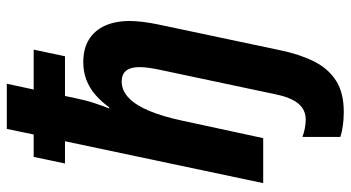

<svg xmlns="http://www.w3.org/2000/svg" viewBox="-255 -545 1039 569"><g transform="rotate(-90 264.5 -260.5)"><path d="M217.3 238.8Q197.3 238.8 178.2 236.3Q159.2 233.9 143.1 228.5V116.2Q155.8 121.1 169.2 123.5Q182.6 126 194.3 126Q214.8 126 229.5 115.7Q244.1 105.5 253.9 85.4Q263.7 65.4 269.5 36.6L341.3 -302.2Q345.2 -320.3 347.7 -336.7Q350.1 -353 350.1 -367.7Q350.1 -392.6 339.6 -406Q329.1 -419.4 307.6 -419.4Q280.3 -419.4 258.3 -397.9Q236.3 -376.5 220 -336.7Q203.6 -296.9 191.9 -242.2L139.6 0H6.3L130.4 -587.4H64.5L84 -680.2H150.4L167 -759.8H300.8L283.7 -680.2H401.9L382.3 -587.4H264.6L258.3 -557.6Q251.5 -524.4 243.4 -500.2Q235.4 -476.1 227.5 -456.5H231Q248.5 -480.5 268.3 -497.6Q288.1 -514.6 312 -523.9Q335.9 -533.2 364.7 -533.2Q404.8 -533.2 431.9 -516.4Q459 -499.5 472.9 -468.8Q486.8 -438 486.8 -395.5Q486.8 -378.4 484.1 -356.4Q481.4 -334.5 476.6 -311.5L399.9 51.3Q388.2 107.9 367.2 150.1Q346.2 192.4 310.3 215.6Q274.4 238.8 217.3 238.8Z"/></g></svg>

Font: Open Sans SemiCondensed
Style: Bold Italic
Weight: 700
Width: 4
Italic angle: -12°
Designer: Monotype Design Team
Foundry: Monotype Imaging Inc.
Version: Version 3.003